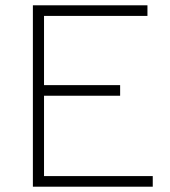

<svg xmlns="http://www.w3.org/2000/svg" viewBox="-20 -705 640 724"><path d="M104 -685H536V-645H146V-384H433V-344H146V-41H556V-1H104Z"/></svg>

Font: Bellota Text Light
Style: Regular
Weight: 300
Designer: Kemie Guaida
Foundry: Kemie Guaida
Version: Version 4.001